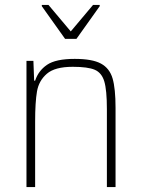

<svg xmlns="http://www.w3.org/2000/svg" viewBox="-20 -756 573 776"><path d="M87 -510H115L118 -430H122Q135 -470 170 -494Q205 -518 282 -518Q353 -518 388 -499Q423 -480 435 -439Q447 -398 447 -320V0H412V-315Q412 -392 401.5 -427Q391 -462 363 -474Q335 -486 274 -486Q202 -486 169.5 -458Q137 -430 129.5 -386.5Q122 -343 122 -264V0H87ZM243 -599 149 -731V-736H176L266 -629L356 -736H383V-731L289 -599Z"/></svg>

Font: Saira Semi Condensed Thin
Style: Regular
Weight: 100
Width: 4
Designer: Hector Gatti with collaboration of the Omnibus-Type team
Foundry: Omnibus-Type
Version: Version 1.001; ttfautohint (v1.8)